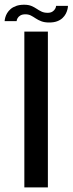

<svg xmlns="http://www.w3.org/2000/svg" viewBox="-35 -812 318 832"><path d="M70.5 0H172.5V-675H70.5ZM178 -714.5Q198.5 -714.5 212.5 -719.8Q226.5 -725 235.8 -733.8Q245 -742.5 250 -752.2Q255 -762 257.2 -771Q259.5 -780 259.5 -786.5H208Q208 -781 204 -773.8Q200 -766.5 192 -761.5Q184 -756.5 171.5 -756.5Q156 -756.5 145 -761.8Q134 -767 123.8 -774Q113.5 -781 101 -786.2Q88.5 -791.5 69.5 -791.5Q49.5 -791.5 35 -786.2Q20.5 -781 11 -772.8Q1.5 -764.5 -4 -755.2Q-9.5 -746 -12 -736.8Q-14.5 -727.5 -15 -720.5H37Q37.5 -726.5 41.2 -733.2Q45 -740 53.2 -745Q61.5 -750 75 -750Q88.5 -750 98.8 -744.8Q109 -739.5 119.8 -732.2Q130.5 -725 144.2 -719.8Q158 -714.5 178 -714.5Z"/></svg>

Font: Anybody UltraCondensed Thin
Style: Regular
Weight: 400
Version: Version 1.111